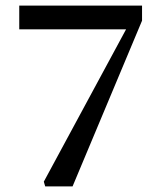

<svg xmlns="http://www.w3.org/2000/svg" viewBox="-20 -668 569 688"><path d="M142 0 137 -17 441 -580 436 -539 433 -563H49V-648H489V-594L240 0Z"/></svg>

Font: Source Serif 4
Style: Regular
Weight: 400
Designer: Frank Grießhammer
Foundry: Adobe Systems Incorporated
Version: Version 4.004;hotconv 1.0.116;makeotfexe 2.5.65601